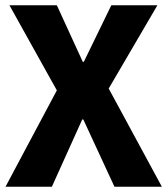

<svg xmlns="http://www.w3.org/2000/svg" viewBox="-20 -713 640 733"><path d="M16 -693H197L296 -477H300L405 -693H581L395 -375L598 0H417L298 -257H294L178 0H1L197 -368Z"/></svg>

Font: Qzxlaeiskcpccdgjqmyffctclhy
Style: Regular
Weight: 700
Monospace: yes
Designer: Carrois Corporate & Edenspiekermann
Foundry: Carrois Corporate GbR & Edenspiekermann AG
Version: Version 2.001